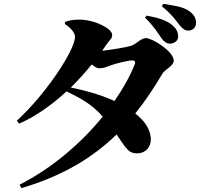

<svg xmlns="http://www.w3.org/2000/svg" viewBox="-20 -889 1040 998"><path d="M348 -434C388 -473 424 -514 457 -554C472 -542 485 -534 495 -534C517 -534 531 -540 552 -548C577 -558 646 -575 667 -575C680 -575 686 -569 680 -554C656 -493 620 -429 575 -364C497 -400 405 -423 348 -434ZM317 -764C348 -745 370 -718 370 -698C370 -630 221 -402 68 -262L79 -246C170 -286 253 -347 326 -414C395 -380 455 -350 514 -283C402 -145 251 -15 82 71L91 89C304 26 459 -67 586 -190C635 -119 647 -90 696 -92C736 -93 766 -124 764 -169C761 -221 729 -263 683 -299C734 -362 780 -431 824 -506C838 -530 883 -545 883 -574C883 -622 771 -691 739 -691C714 -691 691 -663 667 -653C645 -644 557 -630 511 -625C519 -636 526 -646 533 -657C551 -684 563 -686 563 -709C563 -739 474 -787 393 -787C356 -787 338 -782 318 -775ZM734 -797C782 -750 799 -719 819 -691C834 -670 850 -661 866 -662C891 -664 908 -681 906 -702C904 -725 897 -740 876 -758C844 -786 794 -798 742 -808ZM821 -857C877 -810 891 -787 908 -765C926 -742 940 -729 961 -730C984 -731 1000 -748 999 -773C998 -798 985 -817 961 -833C929 -854 891 -859 829 -869Z"/></svg>

Font: Noto Serif TC Black
Style: Regular
Weight: 900
Version: Version 1.001;PS 1.001;hotconv 16.6.54;makeotf.lib2.5.65590